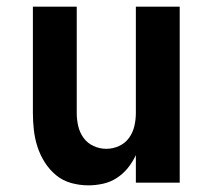

<svg xmlns="http://www.w3.org/2000/svg" viewBox="-20 -550 640 578"><path d="M246 8Q220 8 194.5 1Q169 -6 149 -22.5Q129 -39 115 -61Q101 -83 93 -107.5Q85 -132 82 -158Q79 -184 79 -210V-530H211V-210Q211 -190 215.5 -170.5Q220 -151 231.5 -135Q243 -119 261.5 -110.5Q280 -102 300 -102Q320 -102 338.5 -110.5Q357 -119 368.5 -135Q380 -151 384.5 -170.5Q389 -190 389 -210V-530H521V0H389V-83Q379 -62 365 -44.5Q351 -27 332 -14.5Q313 -2 290.5 3Q268 8 246 8Z"/></svg>

Font: Iosevka Curly XBdEx
Style: Regular
Weight: 800
Width: 7
Monospace: yes
Designer: Belleve Invis
Foundry: Belleve Invis
Version: Version 11.1.0; ttfautohint (v1.8.3)